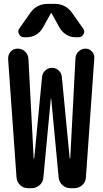

<svg xmlns="http://www.w3.org/2000/svg" viewBox="-20 -985 540 1005"><path d="M356.4 -918.9 415 -835.9Q425.8 -822.3 417.5 -806.2Q409.2 -790 390.6 -790H376Q349.6 -790 327.1 -803.7Q304.7 -817.4 292 -839.8L249 -917Q249 -918 248 -918Q247.1 -918 247.1 -917L204.1 -839.8Q191.4 -816.4 168.9 -803.2Q146.5 -790 120.1 -790H105.5Q87.9 -790 79.6 -806.2Q71.3 -822.3 81.1 -835.9L139.6 -918.9Q172.9 -964.8 230.5 -964.8H265.6Q323.2 -964.8 356.4 -918.9ZM66.4 -56.6 22.5 -675.8Q21.5 -698.2 35.6 -714.4Q49.8 -730.5 72.3 -730.5Q95.7 -730.5 111.8 -714.8Q127.9 -699.2 128.9 -675.8L156.2 -156.2Q156.2 -155.3 158.2 -155.3Q159.2 -155.3 159.2 -156.2L200.2 -583Q202.1 -602.5 217.3 -616.2Q232.4 -629.9 252.4 -629.9Q272.5 -629.9 287.1 -616.2Q301.8 -602.5 303.7 -583L344.7 -156.2Q344.7 -155.3 345.7 -155.3Q347.7 -155.3 347.7 -156.2L375 -679.7Q376 -701.2 391.6 -715.8Q407.2 -730.5 427.7 -730.5Q447.3 -730.5 461.4 -715.3Q475.6 -700.2 473.6 -679.7L429.7 -56.6Q428.7 -32.2 410.6 -16.1Q392.6 0 369.1 0H348.6Q324.2 0 306.6 -16.1Q289.1 -32.2 287.1 -55.7L248 -468.8Q248 -469.7 247.1 -469.7Q246.1 -469.7 246.1 -468.8L207 -55.7Q205.1 -31.2 187 -15.6Q168.9 0 145.5 0H127Q102.5 0 85.4 -16.1Q68.4 -32.2 66.4 -56.6Z"/></svg>

Font: Rounded Mgen+ 2m medium
Style: Regular
Weight: 500
Designer: [Source Han Sans]
Ryoko NISHIZUKA  (kana & ideographs); Paul D. Hunt (Latin, Greek & Cyrillic); Wenlong ZHANG  (bopomofo
Version: Version 1.059.20150602